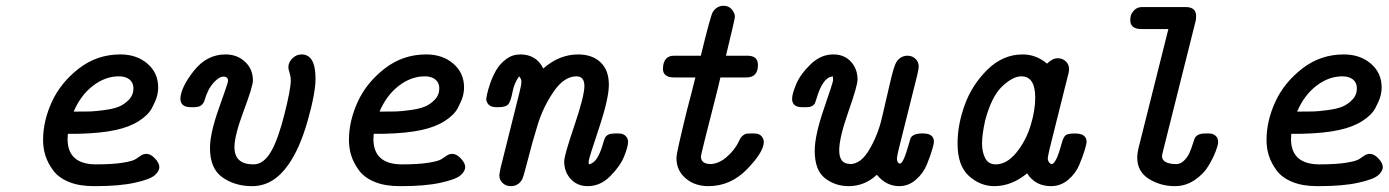

<svg xmlns="http://www.w3.org/2000/svg" viewBox="-20 -635 4766 659"><path d="M127.9 -154.8Q127.9 -219.7 158 -285.4Q188 -351.1 250.5 -399.7Q313 -448.2 393.1 -448.2Q449.2 -448.2 486.1 -416.5Q522.9 -384.8 522.9 -335Q522.9 -319.8 518.6 -304Q514.2 -288.1 501.5 -264.2Q488.8 -240.2 456.8 -219.7Q424.8 -199.2 377.9 -189Q328.1 -177.7 248 -175.8H212.9Q211.9 -164.6 211.9 -158.2Q211.9 -71.3 309.1 -70.8Q365.2 -70.8 400.6 -76.4Q436 -82 446 -89.1Q456.1 -96.2 464.6 -101.6Q473.1 -106.9 482.9 -106.9Q497.1 -106.9 512 -91.1Q526.9 -75.2 526.9 -62Q526.9 -46.9 510.5 -33Q494.1 -19 441.7 -7.6Q389.2 3.9 307.1 3.9H301.8Q252 3.9 216.6 -10.5Q181.2 -24.9 162.6 -50Q144 -75.2 136 -100.6Q127.9 -126 127.9 -154.8ZM232.9 -252H245.1Q272 -252 289.1 -252.4Q306.2 -252.9 337.6 -257.1Q369.1 -261.2 388.2 -269Q407.2 -276.9 422.6 -293Q438 -309.1 438 -332Q438 -351.1 424.6 -362.1Q411.1 -373 388.2 -373Q341.3 -373 299.1 -340.6Q256.8 -308.1 232.9 -252Z M599.1 -296.9Q601.1 -335.9 645.5 -392.1Q689.9 -448.2 753.9 -448.2Q793.9 -448.2 821 -423.1Q848.1 -397.9 848.1 -358.9Q848.1 -338.9 816.4 -254.4Q784.7 -169.9 784.7 -129.9Q784.7 -70.8 850.1 -70.8Q885.3 -70.8 911.1 -116.2Q935.1 -158.2 956.5 -243.7Q978 -329.1 978 -357.9Q978 -372.1 973.9 -385Q969.7 -397.9 969.7 -403.8Q969.7 -420.9 983.4 -434.6Q997.1 -448.2 1015.1 -448.2Q1063 -448.2 1063 -365.2Q1063 -315.4 1035.9 -220.2Q1008.8 -125 969.7 -69.8Q918.5 3.9 845.7 3.9Q845.2 3.9 844.7 3.9Q786.6 3.9 743.7 -26.1Q700.7 -56.2 700.7 -127Q700.7 -177.7 731.7 -264.4Q762.7 -351.1 762.7 -356.9Q762.7 -372.1 747.1 -372.1Q733.9 -372.1 717.8 -356Q702.6 -340.8 694.3 -323Q686 -305.2 683.1 -293.7Q680.2 -282.2 672.1 -274.7Q664.1 -267.1 646 -267.1H634.8Q599.1 -267.1 599.1 -296.9Z M1177.7 -154.8Q1177.7 -219.7 1207.8 -285.4Q1237.8 -351.1 1300.3 -399.7Q1362.8 -448.2 1442.9 -448.2Q1499 -448.2 1535.9 -416.5Q1572.8 -384.8 1572.8 -335Q1572.8 -319.8 1568.4 -304Q1564 -288.1 1551.3 -264.2Q1538.6 -240.2 1506.6 -219.7Q1474.6 -199.2 1427.7 -189Q1377.9 -177.7 1297.9 -175.8H1262.7Q1261.7 -164.6 1261.7 -158.2Q1261.7 -71.3 1358.9 -70.8Q1415 -70.8 1450.4 -76.4Q1485.8 -82 1495.8 -89.1Q1505.9 -96.2 1514.4 -101.6Q1522.9 -106.9 1532.7 -106.9Q1546.9 -106.9 1561.8 -91.1Q1576.7 -75.2 1576.7 -62Q1576.7 -46.9 1560.3 -33Q1543.9 -19 1491.5 -7.6Q1439 3.9 1356.9 3.9H1351.6Q1301.8 3.9 1266.4 -10.5Q1231 -24.9 1212.4 -50Q1193.8 -75.2 1185.8 -100.6Q1177.7 -126 1177.7 -154.8ZM1282.7 -252H1294.9Q1321.8 -252 1338.9 -252.4Q1356 -252.9 1387.5 -257.1Q1418.9 -261.2 1438 -269Q1457 -276.9 1472.4 -293Q1487.8 -309.1 1487.8 -332Q1487.8 -351.1 1474.4 -362.1Q1460.9 -373 1438 -373Q1391.1 -373 1348.9 -340.6Q1306.6 -308.1 1282.7 -252Z M1648.9 -295.9Q1648.9 -297.9 1651.9 -312Q1654.8 -326.2 1662.8 -349.6Q1670.9 -373 1683.3 -394.5Q1695.8 -416 1717.3 -432.1Q1738.8 -448.2 1765.6 -448.2Q1820.8 -448.2 1844.7 -399.9Q1898.9 -447.8 1963.9 -448.2Q2012.7 -448.2 2041.3 -421.1Q2069.8 -394 2069.8 -344.2Q2069.8 -296.4 2035.2 -193.1Q2000.5 -89.8 2000.5 -81.1Q2000.5 -74.2 2001.5 -70.8Q2018.6 -74.7 2029.5 -92.8Q2040.5 -110.8 2047.6 -135Q2054.7 -159.2 2056.6 -162.1Q2064.5 -176.8 2088.4 -176.8Q2089.4 -176.8 2089.8 -176.8H2104.5Q2118.7 -176.8 2127.2 -168.5Q2135.7 -160.2 2135.7 -147.9Q2135.7 -131.8 2122.3 -98.4Q2108.9 -64.9 2074.7 -30.5Q2040.5 3.9 1997.6 3.9Q1961.4 3.9 1939 -20.5Q1916.5 -44.9 1916.5 -81.1Q1916.5 -101.1 1951.2 -203.1Q1985.8 -305.2 1985.8 -339.8Q1985.8 -373 1958.5 -373Q1916.5 -373 1880.6 -321Q1844.7 -269 1825.7 -207.5Q1806.6 -146 1791.3 -85Q1775.9 -23.9 1771.5 -18.1Q1758.3 3.9 1732.9 3.9Q1716.8 3.9 1705.3 -6.6Q1693.8 -17.1 1693.8 -34.2Q1693.8 -37.1 1697.8 -57.1L1763.7 -320.8Q1769.5 -342.8 1769.5 -355Q1769.5 -364.7 1761.7 -373Q1744.6 -349.1 1739.3 -320.1Q1733.9 -291 1726.1 -279.1Q1718.3 -267.1 1690.9 -267.1H1683.6Q1665.5 -267.1 1657.2 -275.9Q1648.9 -284.7 1648.9 -295.9Z M2255.4 -398.9Q2256.3 -443.8 2293.5 -443.8H2385.7V-444.8Q2418.9 -582 2426.8 -594.2Q2440.9 -615.2 2463.4 -615.2Q2481.4 -615.2 2491.9 -602.5Q2502.4 -589.8 2502.4 -577.1Q2502.4 -570.3 2471.7 -443.8H2545.4Q2581.5 -443.8 2581.5 -412.1Q2581.5 -369.1 2541.5 -369.1H2452.6Q2448.7 -350.1 2431.6 -283.4Q2414.6 -216.8 2400.1 -159.4Q2385.7 -102.1 2385.7 -96.2Q2387.7 -72.3 2417 -72.3Q2417.5 -72.3 2417.5 -71.8Q2446.3 -72.3 2473.6 -95.7Q2501.5 -119.1 2516.6 -150.9Q2521.5 -163.1 2528.6 -168.9Q2535.6 -174.8 2540.5 -175.8Q2545.4 -176.8 2555.7 -176.8H2568.8Q2585.9 -176.8 2593.8 -167.5Q2601.6 -158.2 2601.6 -147.9Q2601.6 -113.8 2544.7 -54.9Q2487.8 3.9 2411.6 3.9Q2364.7 3.9 2333.3 -22.9Q2301.8 -49.8 2301.8 -92.8Q2301.8 -93.8 2301.8 -95.2Q2301.8 -109.4 2337.4 -254.9Q2355.5 -322.8 2366.7 -369.1H2292.5Q2255.4 -370.1 2255.4 -398.9Z M2698.7 -295.9Q2698.7 -313 2713.1 -346.9Q2727.5 -380.9 2762.5 -414.6Q2797.4 -448.2 2840.3 -448.2Q2877.4 -448.2 2900.4 -423.6Q2923.3 -398.9 2923.3 -361.8Q2923.3 -340.8 2891.8 -251.5Q2860.4 -162.1 2860.4 -119.1Q2860.4 -72.3 2897.5 -72.3Q2897.5 -72.3 2897.9 -71.8Q2935.1 -72.3 2963.4 -121.1Q2992.7 -169.9 3006.6 -229Q3020.5 -288.1 3034.4 -348.6Q3048.3 -409.2 3056.6 -421.9Q3070.8 -443.8 3094.7 -443.8Q3110.8 -443.8 3122.1 -433.3Q3133.3 -422.9 3133.3 -405.8Q3133.3 -399.9 3128.4 -377.9L3063.5 -118.2Q3058.6 -96.2 3058.6 -91.8Q3058.6 -79.6 3064 -75.2Q3069.3 -70.8 3075.7 -78.1Q3084.5 -90.3 3094.5 -124.3Q3104.5 -158.2 3105.5 -161.1Q3113.3 -177.2 3148.4 -177.2Q3148.9 -176.8 3149.4 -176.8Q3185.5 -176.8 3185.5 -147.9Q3185.5 -142.1 3179.4 -121.1Q3173.3 -100.1 3161.4 -70.6Q3149.4 -41 3124 -18.6Q3098.6 3.9 3066.4 3.9Q3021.5 3.9 2989.7 -35.2Q2947.8 3.9 2892.6 3.9Q2846.7 3.9 2811.5 -23.4Q2776.4 -50.8 2776.4 -117.2Q2776.4 -170.4 2807.9 -261.7Q2839.4 -353 2839.4 -359.9Q2839.4 -367.7 2838.4 -373Q2819.3 -370.1 2806.9 -352.1Q2794.4 -334 2786.4 -308.6Q2778.3 -283.2 2777.3 -280.8Q2769 -267.1 2749 -267.1Q2748.5 -267.1 2747.6 -267.1H2733.4Q2698.7 -267.1 2698.7 -295.9Z M3266.6 -143.1Q3266.6 -207 3291.5 -275.6Q3316.4 -344.2 3369.4 -396.2Q3422.4 -448.2 3490.2 -448.2Q3536.1 -448.2 3573.2 -417H3574.2Q3592.3 -435.1 3610.4 -435.1Q3626.5 -435.1 3637.9 -424.6Q3649.4 -414.1 3649.4 -397Q3649.4 -388.2 3645.5 -376L3582.5 -124Q3576.7 -98.1 3576.2 -91.8Q3576.2 -85 3579.3 -80.1Q3582.5 -75.2 3585 -73.5Q3587.4 -71.8 3589.4 -71.8Q3604.5 -71.8 3622.6 -138.2Q3629.4 -164.1 3637 -170.4Q3644.5 -176.8 3668.5 -176.8H3670.4Q3709.5 -176.8 3709.5 -147.9Q3709.5 -142.1 3703.4 -121.1Q3697.3 -100.1 3684.8 -70.1Q3672.4 -40 3646.5 -18.1Q3620.6 3.9 3587.4 3.9Q3533.2 3.9 3505.4 -40Q3452.1 3.9 3392.6 3.9Q3344.7 3.9 3305.7 -31Q3266.6 -65.9 3266.6 -143.1ZM3350.6 -142.1Q3350.6 -113.3 3361.6 -92Q3372.6 -70.8 3397.5 -70.8Q3435.5 -70.8 3468.5 -111.3Q3501.5 -151.9 3517.3 -203.9Q3533.2 -255.9 3533.2 -299.8Q3533.2 -373 3485.4 -373Q3456.5 -373 3419.9 -338.6Q3383.3 -304.2 3361.3 -221.2Q3350.6 -172.9 3350.6 -142.1Z M3859.4 -565.9Q3859.4 -572.8 3861.3 -581.3Q3863.3 -589.8 3873.3 -600.3Q3883.3 -610.8 3900.4 -610.8H4049.3Q4085.4 -610.8 4085.4 -580.1Q4085.4 -571.3 4084.5 -565.9L3970.2 -109.9Q3968.3 -101.1 3968.3 -97.2Q3971.2 -72.3 4017.1 -71.8Q4032.2 -71.8 4044.2 -84Q4056.2 -96.2 4062.3 -109.6Q4068.4 -123 4073.7 -140.1Q4079.1 -157.2 4080.1 -159.2Q4087.9 -176.8 4115.7 -176.8Q4116.7 -176.8 4117.2 -176.8H4130.4Q4144.5 -176.8 4152.8 -168.5Q4161.1 -160.2 4161.1 -147.9Q4161.1 -138.2 4152.3 -115Q4143.6 -91.8 4127 -64.5Q4110.4 -37.1 4079.8 -16.6Q4049.3 3.9 4012.2 3.9Q3963.4 3.9 3923.3 -21Q3883.3 -45.9 3883.3 -94.2Q3883.3 -111.3 3891.1 -140.1L3990.2 -535.2H3898.4Q3859.4 -535.2 3859.4 -565.9Z M4327.1 -154.8Q4327.1 -219.7 4357.2 -285.4Q4387.2 -351.1 4449.7 -399.7Q4512.2 -448.2 4592.3 -448.2Q4648.4 -448.2 4685.3 -416.5Q4722.2 -384.8 4722.2 -335Q4722.2 -319.8 4717.8 -304Q4713.4 -288.1 4700.7 -264.2Q4688 -240.2 4656 -219.7Q4624 -199.2 4577.1 -189Q4527.3 -177.7 4447.3 -175.8H4412.1Q4411.1 -164.6 4411.1 -158.2Q4411.1 -71.3 4508.3 -70.8Q4564.5 -70.8 4599.9 -76.4Q4635.3 -82 4645.3 -89.1Q4655.3 -96.2 4663.8 -101.6Q4672.4 -106.9 4682.1 -106.9Q4696.3 -106.9 4711.2 -91.1Q4726.1 -75.2 4726.1 -62Q4726.1 -46.9 4709.7 -33Q4693.4 -19 4640.9 -7.6Q4588.4 3.9 4506.3 3.9H4501Q4451.2 3.9 4415.8 -10.5Q4380.4 -24.9 4361.8 -50Q4343.3 -75.2 4335.2 -100.6Q4327.1 -126 4327.1 -154.8ZM4432.1 -252H4444.3Q4471.2 -252 4488.3 -252.4Q4505.4 -252.9 4536.9 -257.1Q4568.4 -261.2 4587.4 -269Q4606.4 -276.9 4621.8 -293Q4637.2 -309.1 4637.2 -332Q4637.2 -351.1 4623.8 -362.1Q4610.4 -373 4587.4 -373Q4540.5 -373 4498.3 -340.6Q4456.1 -308.1 4432.1 -252Z"/></svg>

Font: CMU Typewriter Text
Style: BoldItalic
Weight: 700
Italic angle: -14.04°
Version: Version 0.7.0